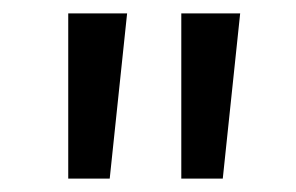

<svg xmlns="http://www.w3.org/2000/svg" viewBox="-20 -710 443 287"><path d="M170 -690 144 -443H82V-690ZM339 -690 313 -443H251V-690Z"/></svg>

Font: Work Sans
Style: Regular
Weight: 400
Designer: Wei Huang
Foundry: Wei Huang
Version: Version 1.032;PS 001.032;hotconv 1.0.70;makeotf.lib2.5.58329